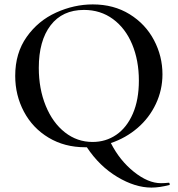

<svg xmlns="http://www.w3.org/2000/svg" viewBox="-20 -656 806 871"><path d="M749 183Q704 195 667 195Q593 195 512 146.5Q431 98 374 12H366Q273 12 200.5 -31.5Q128 -75 88.5 -149.5Q49 -224 49 -312Q49 -415 101 -488.5Q153 -562 234.5 -599Q316 -636 401 -636Q496 -636 568 -591.5Q640 -547 678.5 -474Q717 -401 717 -319Q717 -248 687 -184.5Q657 -121 604 -75.5Q551 -30 483 -7Q523 72 587.5 123.5Q652 175 710 175Q727 175 745 173Q748 172 749.5 177Q751 182 749 183ZM400 -12Q460 -12 507.5 -44.5Q555 -77 582.5 -140Q610 -203 610 -290Q610 -382 579.5 -455Q549 -528 492.5 -569.5Q436 -611 361 -611Q263 -611 209.5 -541Q156 -471 156 -348Q156 -253 187.5 -176Q219 -99 274.5 -55.5Q330 -12 400 -12Z"/></svg>

Font: Cormorant Garamond SemiBold
Style: Regular
Weight: 600
Designer: Christian Thalmann (Catharsis Fonts)
Version: Version 3.000